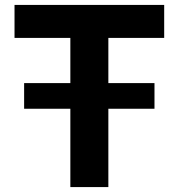

<svg xmlns="http://www.w3.org/2000/svg" viewBox="-20 -760 726 780"><path d="M607.6 -318.2H78V-422.4H607.6ZM647 -606H39V-740H647ZM420.2 0H265.8V-740H420.2Z"/></svg>

Font: Be Vietnam Pro Variable Thin
Style: Regular
Weight: 100
Designer: Lam Bao, Tony Le, Vietanh Nguyen
Foundry: Yellow Type Foundry
Version: Version 1.002